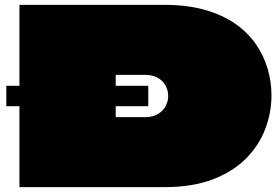

<svg xmlns="http://www.w3.org/2000/svg" viewBox="-20 -770 1147 790"><path d="M6 -417H590V-333H6ZM656 -750Q750 -750 822.5 -729.5Q895 -709 947 -673Q999 -637 1032 -589.5Q1065 -542 1081 -488Q1097 -434 1097 -378Q1097 -307 1071.5 -239.5Q1046 -172 992.5 -118Q939 -64 855.5 -32Q772 0 656 0H60Q60 -64 60 -127.5Q60 -191 60 -254.5Q60 -318 60 -381.5Q60 -445 60 -509Q60 -569 60 -629.5Q60 -690 60 -750ZM576 -462H457Q457 -462 456.5 -462Q456 -462 456 -462Q456 -462 456 -461.5Q456 -461 456 -460V-290Q456 -289 456 -288.5Q456 -288 456 -288Q456 -288 456.5 -288Q457 -288 457 -288H578Q600 -288 617.5 -295Q635 -302 647 -314Q659 -326 665.5 -342Q672 -358 672 -375Q672 -399 660.5 -419Q649 -439 628 -450.5Q607 -462 576 -462Z"/></svg>

Font: Climate Crisis
Style: Regular
Weight: 400
Version: Version 1.003